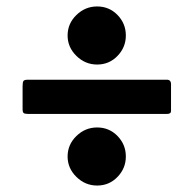

<svg xmlns="http://www.w3.org/2000/svg" viewBox="-20 -690 600 595"><path d="M67.5 -443Q55.5 -443 52.8 -439.2Q50 -435.5 50 -423V-352Q50 -342.5 53.2 -339.8Q56.5 -337 66 -337H498Q510 -337 510 -346V-429Q510 -443 497 -443ZM189.5 -205Q189.5 -168.5 216.8 -141.8Q244 -115 281 -115Q318.5 -115 344.2 -141.8Q370 -168.5 370 -205Q370 -242 344.2 -268.5Q318.5 -295 281 -295Q244 -295 216.8 -268.5Q189.5 -242 189.5 -205ZM189.5 -580Q189.5 -543.5 216.8 -516.8Q244 -490 281 -490Q318.5 -490 344.2 -516.8Q370 -543.5 370 -580Q370 -617 344.2 -643.5Q318.5 -670 281 -670Q244 -670 216.8 -643.5Q189.5 -617 189.5 -580Z"/></svg>

Font: Besley Black
Style: Regular
Weight: 900
Designer: Owen Earl
Foundry: indestructible type*
Version: Version 2.001